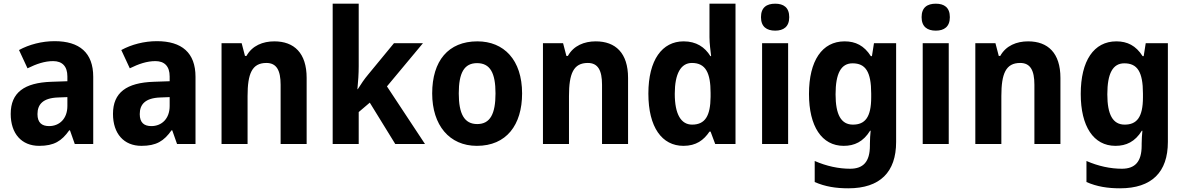

<svg xmlns="http://www.w3.org/2000/svg" viewBox="-20 -780 6418 1040"><path d="M276 -557C207 -557 138 -539 83 -509L129 -410C178 -434 222 -449 268 -449C317 -449 345 -421 345 -366V-340L258 -337C112 -332 38 -279 38 -163C38 -56 97 10 192 10C273 10 314 -16 355 -74H359L385 0H485V-364C485 -494 411 -557 276 -557ZM294 -252 345 -254V-206C345 -137 302 -97 246 -97C207 -97 183 -115 183 -162C183 -215 213 -249 294 -252Z M830 -557C761 -557 692 -539 637 -509L683 -410C732 -434 776 -449 822 -449C871 -449 899 -421 899 -366V-340L812 -337C666 -332 592 -279 592 -163C592 -56 651 10 746 10C827 10 868 -16 909 -74H913L939 0H1039V-364C1039 -494 965 -557 830 -557ZM848 -252 899 -254V-206C899 -137 856 -97 800 -97C761 -97 737 -115 737 -162C737 -215 767 -249 848 -252Z M1466 -556C1404 -556 1346 -533 1315 -477H1307L1289 -546H1180V0H1321V-260C1321 -381 1345 -439 1423 -439C1478 -439 1500 -399 1500 -321V0H1641V-358C1641 -493 1573 -556 1466 -556Z M1923 -422V-760H1782V0H1923V-173L1983 -224L2121 0H2282L2076 -312L2271 -546H2114L1974 -376C1953 -351 1937 -327 1918 -297H1916C1920 -340 1923 -378 1923 -422Z M2808 -274C2808 -456 2709 -556 2566 -556C2408 -556 2321 -450 2321 -274C2321 -102 2414 10 2563 10C2723 10 2808 -103 2808 -274ZM2465 -274C2465 -385 2494 -438 2564 -438C2635 -438 2664 -385 2664 -274C2664 -163 2635 -108 2565 -108C2495 -108 2465 -163 2465 -274Z M3207 -556C3145 -556 3087 -533 3056 -477H3048L3030 -546H2921V0H3062V-260C3062 -381 3086 -439 3164 -439C3219 -439 3241 -399 3241 -321V0H3382V-358C3382 -493 3314 -556 3207 -556Z M3682 10C3751 10 3792 -21 3823 -67H3829L3854 0H3964V-760H3823V-579C3823 -542 3829 -504 3832 -476H3828C3798 -525 3751 -556 3683 -556C3567 -556 3492 -456 3492 -273C3492 -90 3566 10 3682 10ZM3729 -105C3669 -105 3635 -161 3635 -272C3635 -381 3668 -439 3728 -439C3803 -439 3829 -384 3829 -277V-255C3828 -153 3800 -105 3729 -105Z M4179 -760C4133 -760 4102 -740 4102 -687C4102 -635 4133 -614 4179 -614C4224 -614 4255 -635 4255 -687C4255 -740 4224 -760 4179 -760ZM4249 -546H4108V0H4249Z M4555 -556C4433 -556 4362 -451 4362 -271C4362 -96 4431 10 4550 10C4608 10 4656 -12 4693 -72H4696C4694 -52 4692 -25 4692 -1V9C4692 96 4656 134 4585 134C4523 134 4457 120 4393 92V206C4450 231 4508 240 4575 240C4747 240 4834 152 4834 -11V-546H4714L4703 -476H4697C4661 -533 4614 -556 4555 -556ZM4598 -437C4668 -437 4699 -392 4699 -273V-253C4699 -144 4665 -105 4600 -105C4536 -105 4506 -159 4506 -269C4506 -383 4536 -437 4598 -437Z M5049 -760C5003 -760 4972 -740 4972 -687C4972 -635 5003 -614 5049 -614C5094 -614 5125 -635 5125 -687C5125 -740 5094 -760 5049 -760ZM5119 -546H4978V0H5119Z M5549 -556C5487 -556 5429 -533 5398 -477H5390L5372 -546H5263V0H5404V-260C5404 -381 5428 -439 5506 -439C5561 -439 5583 -399 5583 -321V0H5724V-358C5724 -493 5656 -556 5549 -556Z M6027 -556C5905 -556 5834 -451 5834 -271C5834 -96 5903 10 6022 10C6080 10 6128 -12 6165 -72H6168C6166 -52 6164 -25 6164 -1V9C6164 96 6128 134 6057 134C5995 134 5929 120 5865 92V206C5922 231 5980 240 6047 240C6219 240 6306 152 6306 -11V-546H6186L6175 -476H6169C6133 -533 6086 -556 6027 -556ZM6070 -437C6140 -437 6171 -392 6171 -273V-253C6171 -144 6137 -105 6072 -105C6008 -105 5978 -159 5978 -269C5978 -383 6008 -437 6070 -437Z"/></svg>

Font: Noto Sans Kannada SemiCondensed
Style: Bold
Weight: 700
Width: 4
Designer: Jelle Bosma - Monotype Design Team
Foundry: Monotype Imaging Inc.
Version: Version 2.005